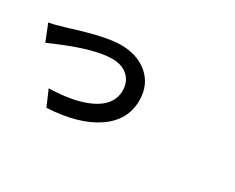

<svg xmlns="http://www.w3.org/2000/svg" viewBox="-91 -1014 1682 1373"><g transform="rotate(30 750.0 -328.0)"><path d="M351.6 0 295.9 -128.9Q504.9 -133.8 627.9 -193.4Q762.7 -258.8 762.7 -378.9Q762.7 -449.2 716.8 -493.2Q668.9 -539.1 584 -539.1Q426.8 -539.1 112.3 -398.4L57.6 -535.2Q106.4 -543 175.8 -564.5Q186.5 -567.4 214.8 -576.2Q467.8 -656.2 588.9 -656.2Q724.6 -656.2 810.5 -584Q901.4 -506.8 901.4 -377Q901.4 -212.9 754.9 -113.3Q608.4 -13.7 351.6 0Z"/></g></svg>

Font: Bpmf GenYo Gothic B
Style: B
Weight: 700
Foundry: But Ko
Version: Version 1.320